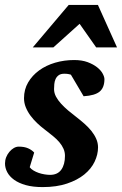

<svg xmlns="http://www.w3.org/2000/svg" viewBox="-27 -742 492 774"><path d="M394 -422.9Q394 -389.2 375 -373Q356 -356.9 310.1 -354L258.8 -440.9Q255.4 -441.9 251.5 -442.9Q248 -443.8 243.2 -444.3Q238.3 -444.8 232.9 -444.8Q217.8 -444.8 209.5 -438.7Q201.2 -432.6 197 -423.3Q192.9 -414.1 191.9 -403.1Q190.9 -392.1 190.9 -382.8Q190.9 -367.2 198.7 -352.5Q206.5 -337.9 219.2 -324Q231.9 -310.1 247.8 -296.6Q263.7 -283.2 279.8 -271Q296.9 -257.8 312.7 -243.9Q328.6 -230 341.1 -214.6Q353.5 -199.2 360.8 -182.6Q368.2 -166 368.2 -147.9Q368.2 -119.1 354.5 -90.3Q340.8 -61.5 313 -38.8Q285.2 -16.1 243.2 -2Q201.2 12.2 145 12.2Q105.5 12.2 76.9 4.2Q48.3 -3.9 29.8 -17.3Q11.2 -30.8 2.2 -47.9Q-6.8 -64.9 -6.8 -83Q-6.8 -96.2 -2 -108.4Q2.9 -120.6 11 -130.1Q19 -139.6 28.8 -145.3Q38.6 -150.9 48.8 -150.9Q70.8 -150.9 85.9 -144.3Q101.1 -137.7 110.8 -127L92.8 -67.9Q98.1 -60.5 107.9 -54.7Q117.7 -48.8 129.2 -44.9Q140.6 -41 152.6 -39.1Q164.6 -37.1 174.8 -37.1Q205.1 -37.1 220 -57.9Q234.9 -78.6 234.9 -113.8Q234.9 -128.9 229 -142.3Q223.1 -155.8 212.4 -168.5Q201.7 -181.2 186.5 -193.6Q171.4 -206.1 152.8 -220.2Q137.2 -231.9 122.3 -246.1Q107.4 -260.3 95.7 -276.1Q84 -292 76.9 -309.6Q69.8 -327.1 69.8 -346.2Q69.8 -381.3 86.4 -409.7Q103 -438 130.9 -458.3Q158.7 -478.5 195.3 -489.3Q231.9 -500 272 -500Q303.2 -500 326.2 -491.5Q349.1 -482.9 364.3 -470.9Q379.4 -459 386.7 -445.6Q394 -432.1 394 -422.9ZM360.8 -550.8 293.9 -646 188 -550.8H105L250 -722.2H367.7L444.8 -550.8Z"/></svg>

Font: Charis SIL
Style: Bold Italic
Weight: 700
Italic angle: -11°
Foundry: SIL International
Version: Version 4.112